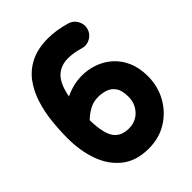

<svg xmlns="http://www.w3.org/2000/svg" viewBox="-223 -829 1008 1008"><g transform="rotate(-45 280.5 -325.0)"><path d="M547.4 -205.1Q547.4 -130.9 513.2 -69.1Q479 -7.3 419.2 29.8Q359.4 66.9 282.2 66.9Q190.4 66.9 132.1 21Q73.7 -24.9 45.9 -102.3Q18.1 -179.7 18.1 -273.4Q18.1 -332.5 24.7 -394.8Q31.2 -457 49.3 -514.6Q67.4 -572.3 100.6 -617.9Q133.8 -663.6 186.8 -690.4Q239.7 -717.3 316.9 -717.3Q377.9 -717.3 448.2 -696.8Q477.1 -688 491.7 -660.6Q506.3 -633.3 498 -604.5Q489.7 -575.7 462.2 -560.5Q434.6 -545.4 405.8 -554.2Q378.9 -562.5 356.7 -565.7Q334.5 -568.8 316.9 -568.8Q263.2 -568.8 228.5 -535.9Q193.8 -502.9 178.7 -423.3Q207 -437 238.8 -445.1Q270.5 -453.1 304.7 -453.1Q349.1 -453.1 392.3 -438.2Q435.5 -423.3 470.5 -392.8Q505.4 -362.3 526.4 -315.4Q547.4 -268.6 547.4 -205.1ZM282.2 -81.5Q334 -81.5 366.7 -116.7Q399.4 -151.9 398.9 -202.1Q398.9 -249 381.6 -272.9Q364.3 -296.9 338.1 -305.2Q312 -313.5 285.2 -313.5Q249 -313.5 219.7 -297.1Q190.4 -280.8 167.5 -257.8Q169.9 -157.7 197.8 -119.6Q225.6 -81.5 282.2 -81.5Z"/></g></svg>

Font: Mikhak ExtraBold
Style: Regular
Weight: 800
Designer: Amin Abedi
Version: Version 3.3